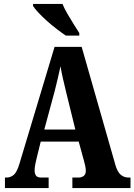

<svg xmlns="http://www.w3.org/2000/svg" viewBox="-20 -951 680 971"><path d="M5 0V-53H12Q34 -53 50 -67Q66 -81 79 -125L256 -714H393L565 -112Q575 -80 591.5 -66.5Q608 -53 631 -53H640V0H346V-53H377Q392 -53 403 -61Q414 -69 414 -87Q414 -99 410.5 -114.5Q407 -130 404 -140L378 -235H186L166 -154Q163 -142 159 -123Q155 -104 155 -90Q155 -73 162 -63Q169 -53 189 -53H226V0ZM204 -296H361L314 -487Q306 -521 298.5 -553Q291 -585 286 -616Q279 -585 272 -553.5Q265 -522 257 -492ZM313 -771Q292 -785 266.5 -804.5Q241 -824 216.5 -846Q192 -868 173.5 -888Q155 -908 147 -921V-931H296Q305 -909 320.5 -882Q336 -855 352.5 -829Q369 -803 381 -784V-771Z"/></svg>

Font: Noto Serif Khmer ExtraCondensed ExtraBold
Style: Regular
Weight: 800
Width: 2
Designer: Danh Hong and the Monotype Design Team
Foundry: Monotype Imaging Inc.
Version: Version 2.004; ttfautohint (v1.8.4.7-5d5b)